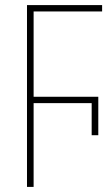

<svg xmlns="http://www.w3.org/2000/svg" viewBox="-20 -734 434 754"><path d="M86 0H112V-329H340V-203H366V-354H112V-689H381V-714H86Z"/></svg>

Font: Noto Sans Condensed Thin
Style: Regular
Weight: 100
Width: 3
Designer: Monotype Design Team
Foundry: Monotype Imaging Inc.
Version: Version 2.013